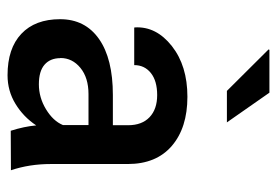

<svg xmlns="http://www.w3.org/2000/svg" viewBox="-136 -612 759 527"><g transform="rotate(90 243.5 -348.5)"><path d="M186.5 10.3Q112.8 10.3 72.8 -27.6Q32.7 -65.4 32.7 -134Q32.7 -202.6 86.9 -240.7Q141.1 -278.8 240.7 -278.8H323.7V-320.8Q323.7 -358.4 301.8 -379.4Q279.8 -400.4 241 -400.4Q202.1 -400.4 180.4 -383.1Q158.7 -365.7 158.7 -337.4H55.7L55.2 -339.8Q52.2 -397.9 106.4 -440.7Q160.6 -483.4 245.6 -483.4Q330.6 -483.4 380.4 -440.7Q430.2 -397.9 430.2 -319.8V-108.4Q430.2 -49.8 447.3 1L338.9 1.5Q327.1 -35.6 324.2 -68.4Q300.8 -33.2 265.1 -11.5Q229.5 10.3 186.5 10.3ZM139.2 -134.8H139.6Q139.6 -106.9 157.5 -91.3Q175.3 -75.7 211.4 -75.7Q247.6 -75.7 279.8 -95.2Q312 -114.7 323.2 -141.6V-211.9H238.3Q193.4 -211.9 166.3 -189.7Q139.2 -167.5 139.2 -134.8ZM234.4 -708.5 315.9 -591.8H229.5L115.7 -706.1L116.7 -708.5Z"/></g></svg>

Font: Yantramanav Medium
Style: Regular
Weight: 500
Version: Version 1.001;PS 1.0;hotconv 1.0.72;makeotf.lib2.5.5900; ttf